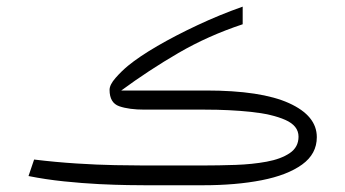

<svg xmlns="http://www.w3.org/2000/svg" viewBox="-20 -549 1021 569"><path d="M581.5 0H410.2Q395.5 0 359.1 -0.5Q322.8 -1 273.4 -3.4Q224.1 -5.9 169.7 -11.5Q115.2 -17.1 64.5 -27.3L81.1 -76.2Q145 -68.4 207 -64.5Q269 -60.5 321 -59.6Q373 -58.6 405.3 -58.6H581.1Q628.4 -58.6 678 -60.3Q727.5 -62 770 -69.8Q812.5 -77.6 838.6 -95.2Q864.7 -112.8 864.7 -144Q864.7 -176.3 825.7 -193.6Q786.6 -210.9 723.4 -217.5Q660.2 -224.1 587.9 -224.1H408.7Q362.3 -224.1 333.5 -234.1Q304.7 -244.1 304.7 -282.7Q304.7 -297.9 322.5 -318.1Q340.3 -338.4 359.9 -354.5Q392.6 -381.3 446.3 -412.6Q500 -443.8 565.7 -474.6Q631.3 -505.4 699.2 -529.3V-477.1Q596.2 -442.9 508.5 -391.8Q420.9 -340.8 339.4 -280.8H590.3Q753.9 -280.8 836.4 -243.4Q918.9 -206.1 918.9 -142.6Q918.9 -92.8 875.2 -61.3Q831.5 -29.8 755.4 -14.9Q679.2 0 581.5 0Z"/></svg>

Font: Vazir Thin FD-WOL-UI
Style: Thin-FD-WOL-UI
Weight: 100
Designer: Saber Rastikerdar
Foundry: Saber Rastikerdar
Version: Version 30.1.0